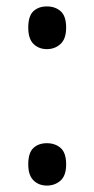

<svg xmlns="http://www.w3.org/2000/svg" viewBox="-20 -566 293 598"><path d="M68 -54Q68 -90 84 -105Q100 -120 126 -120Q152 -120 169 -105Q186 -90 186 -54Q186 -19 168.5 -3.5Q151 12 126 12Q101 12 84.5 -4Q68 -20 68 -54ZM68 -480Q68 -516 84 -531Q100 -546 126 -546Q152 -546 169 -531Q186 -516 186 -480Q186 -445 168.5 -429Q151 -413 126 -413Q101 -413 84.5 -429Q68 -445 68 -480Z"/></svg>

Font: Noto Sans Thai SemiCondensed
Style: Regular
Weight: 400
Width: 4
Designer: Monotype Design Team
Foundry: Monotype Imaging Inc.
Version: Version 2.001